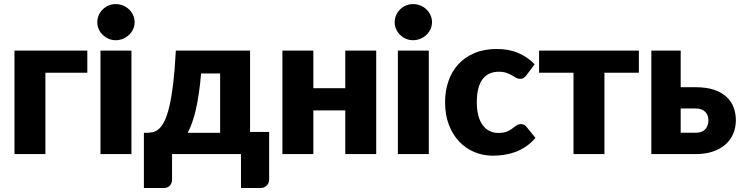

<svg xmlns="http://www.w3.org/2000/svg" viewBox="-20 -772 3722 962"><path d="M417.5 -407.5H207.5V0H52.5V-518.5H417.5Z M638.5 -518.5V0H483.5V-518.5ZM654.5 -660.5Q654.5 -642 647 -625.8Q639.5 -609.5 626.5 -597.2Q613.5 -585 596.2 -577.8Q579 -570.5 559.5 -570.5Q540.5 -570.5 524 -577.8Q507.5 -585 494.8 -597.2Q482 -609.5 474.8 -625.8Q467.5 -642 467.5 -660.5Q467.5 -679.5 474.8 -696Q482 -712.5 494.8 -725Q507.5 -737.5 524 -744.5Q540.5 -751.5 559.5 -751.5Q579 -751.5 596.2 -744.5Q613.5 -737.5 626.5 -725Q639.5 -712.5 647 -696Q654.5 -679.5 654.5 -660.5Z M1083 -106.5V-404H987.5Q983 -349 976.2 -303.5Q969.5 -258 961 -221.5Q952.5 -185 942.2 -156.5Q932 -128 920.5 -106.5ZM1328.5 -111V126Q1328.5 146 1316.2 158Q1304 170 1285 170H1187.5V0H842V128Q842 136 839.5 143.5Q837 151 831.8 157Q826.5 163 818.5 166.5Q810.5 170 799.5 170H701V-106.5H713.5Q730.5 -106.5 746.8 -110.2Q763 -114 777.8 -127.5Q792.5 -141 805.2 -167.5Q818 -194 828.8 -239.8Q839.5 -285.5 847.8 -353.8Q856 -422 861 -518.5H1233V-111Z M1865 -518.5V0H1710V-219H1550V0H1395V-518.5H1550V-330H1710V-518.5Z M2128.5 -518.5V0H1973.5V-518.5ZM2144.5 -660.5Q2144.5 -642 2137 -625.8Q2129.5 -609.5 2116.5 -597.2Q2103.5 -585 2086.2 -577.8Q2069 -570.5 2049.5 -570.5Q2030.5 -570.5 2014 -577.8Q1997.5 -585 1984.8 -597.2Q1972 -609.5 1964.8 -625.8Q1957.5 -642 1957.5 -660.5Q1957.5 -679.5 1964.8 -696Q1972 -712.5 1984.8 -725Q1997.5 -737.5 2014 -744.5Q2030.5 -751.5 2049.5 -751.5Q2069 -751.5 2086.2 -744.5Q2103.5 -737.5 2116.5 -725Q2129.5 -712.5 2137 -696Q2144.5 -679.5 2144.5 -660.5Z M2618 -395.5Q2611 -387 2604.5 -382Q2598 -377 2586 -377Q2574.5 -377 2565.2 -382.5Q2556 -388 2544.5 -394.8Q2533 -401.5 2517.5 -407Q2502 -412.5 2479 -412.5Q2450.5 -412.5 2429.8 -402Q2409 -391.5 2395.5 -372Q2382 -352.5 2375.5 -324.2Q2369 -296 2369 -260.5Q2369 -186 2397.8 -146Q2426.5 -106 2477 -106Q2504 -106 2519.8 -112.8Q2535.5 -119.5 2546.5 -127.8Q2557.5 -136 2566.8 -143Q2576 -150 2590 -150Q2608.5 -150 2618 -136.5L2663 -81Q2639 -53.5 2612.5 -36.2Q2586 -19 2558.2 -9.2Q2530.5 0.5 2502.5 4.2Q2474.5 8 2448 8Q2400.5 8 2357.2 -10Q2314 -28 2281.2 -62.2Q2248.5 -96.5 2229.2 -146.5Q2210 -196.5 2210 -260.5Q2210 -316.5 2226.8 -365.2Q2243.5 -414 2276.2 -449.8Q2309 -485.5 2357.2 -506Q2405.5 -526.5 2469 -526.5Q2530 -526.5 2576 -507Q2622 -487.5 2659 -450Z M3181 -407.5H3008.5V0H2853.5V-407.5H2681V-518.5H3181Z M3466.5 -107Q3497.5 -107 3513.5 -124.2Q3529.5 -141.5 3529.5 -169.5Q3529.5 -181 3525.8 -191.8Q3522 -202.5 3514.2 -210.8Q3506.5 -219 3494.5 -223.8Q3482.5 -228.5 3466.5 -228.5H3390.5V-107ZM3466 -335Q3520.5 -335 3558.8 -321.8Q3597 -308.5 3621 -285.8Q3645 -263 3656 -233Q3667 -203 3667 -170Q3667 -132.5 3653.5 -101.2Q3640 -70 3614.2 -47.5Q3588.5 -25 3551.2 -12.5Q3514 0 3467 0H3243.5V-518.5H3390.5V-335Z"/></svg>

Font: Lato 2
Style: Regular
Weight: 900
Designer: Lukasz Dziedzic with Adam Twardoch and Botio Nikoltchev
Foundry: tyPoland Lukasz Dziedzic
Version: Version 2.015; 2015-08-06; http://www.latofonts.com/